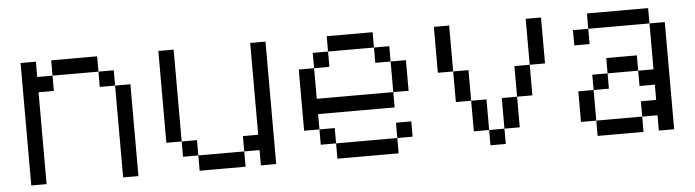

<svg xmlns="http://www.w3.org/2000/svg" viewBox="-38 -641 2826 781"><g transform="rotate(-5 1375.0 -250.0)"><path d="M62.5 -500H125V-437.5H62.5ZM62.5 -437.5H125V-375H62.5ZM62.5 -375H125V-312.5H62.5ZM62.5 -312.5H125V-250H62.5ZM62.5 -250H125V-187.5H62.5ZM62.5 -187.5H125V-125H62.5ZM62.5 -125H125V-62.5H62.5ZM62.5 -62.5H125V0H62.5ZM125 -437.5H187.5V-375H125ZM187.5 -500H250V-437.5H187.5ZM250 -500H312.5V-437.5H250ZM312.5 -500H375V-437.5H312.5ZM375 -437.5H437.5V-375H375ZM437.5 -375H500V-312.5H437.5ZM437.5 -312.5H500V-250H437.5ZM437.5 -250H500V-187.5H437.5ZM437.5 -187.5H500V-125H437.5ZM437.5 -125H500V-62.5H437.5ZM437.5 -62.5H500V0H437.5Z M625 -500H687.5V-437.5H625ZM625 -437.5H687.5V-375H625ZM625 -375H687.5V-312.5H625ZM625 -312.5H687.5V-250H625ZM625 -250H687.5V-187.5H625ZM625 -187.5H687.5V-125H625ZM687.5 -125H750V-62.5H687.5ZM750 -62.5H812.5V0H750ZM812.5 -62.5H875V0H812.5ZM937.5 -125H1000V-62.5H937.5ZM875 -62.5H937.5V0H875ZM1000 -125H1062.5V-62.5H1000ZM1000 -250H1062.5V-187.5H1000ZM1000 -312.5H1062.5V-250H1000ZM1000 -437.5H1062.5V-375H1000ZM1000 -500H1062.5V-437.5H1000ZM1000 -375H1062.5V-312.5H1000ZM1000 -187.5H1062.5V-125H1000ZM1000 -62.5H1062.5V0H1000Z M1187.5 -375H1250V-312.5H1187.5ZM1187.5 -312.5H1250V-250H1187.5ZM1187.5 -250H1250V-187.5H1187.5ZM1187.5 -187.5H1250V-125H1187.5ZM1250 -125H1312.5V-62.5H1250ZM1312.5 -62.5H1375V0H1312.5ZM1375 -62.5H1437.5V0H1375ZM1437.5 -62.5H1500V0H1437.5ZM1250 -437.5H1312.5V-375H1250ZM1312.5 -500H1375V-437.5H1312.5ZM1375 -500H1437.5V-437.5H1375ZM1437.5 -500H1500V-437.5H1437.5ZM1500 -437.5H1562.5V-375H1500ZM1562.5 -375H1625V-312.5H1562.5ZM1562.5 -312.5H1625V-250H1562.5ZM1500 -250H1562.5V-187.5H1500ZM1437.5 -250H1500V-187.5H1437.5ZM1375 -250H1437.5V-187.5H1375ZM1312.5 -250H1375V-187.5H1312.5ZM1250 -250H1312.5V-187.5H1250ZM1562.5 -125H1625V-62.5H1562.5ZM1500 -62.5H1562.5V0H1500Z M1750 -500H1812.5V-437.5H1750ZM1750 -437.5H1812.5V-375H1750ZM1750 -375H1812.5V-312.5H1750ZM1812.5 -312.5H1875V-250H1812.5ZM1812.5 -250H1875V-187.5H1812.5ZM1875 -187.5H1937.5V-125H1875ZM1875 -125H1937.5V-62.5H1875ZM1937.5 -62.5H2000V0H1937.5ZM2000 -125H2062.5V-62.5H2000ZM2000 -187.5H2062.5V-125H2000ZM2062.5 -250H2125V-187.5H2062.5ZM2062.5 -312.5H2125V-250H2062.5ZM2125 -375H2187.5V-312.5H2125ZM2125 -437.5H2187.5V-375H2125ZM2125 -500H2187.5V-437.5H2125Z M2312.5 -437.5H2375V-375H2312.5ZM2375 -500H2437.5V-437.5H2375ZM2437.5 -500H2500V-437.5H2437.5ZM2500 -500H2562.5V-437.5H2500ZM2562.5 -500H2625V-437.5H2562.5ZM2625 -437.5H2687.5V-375H2625ZM2625 -375H2687.5V-312.5H2625ZM2625 -312.5H2687.5V-250H2625ZM2625 -250H2687.5V-187.5H2625ZM2625 -187.5H2687.5V-125H2625ZM2500 -62.5H2562.5V0H2500ZM2437.5 -62.5H2500V0H2437.5ZM2375 -62.5H2437.5V0H2375ZM2312.5 -125H2375V-62.5H2312.5ZM2312.5 -187.5H2375V-125H2312.5ZM2375 -250H2437.5V-187.5H2375ZM2437.5 -312.5H2500V-250H2437.5ZM2500 -312.5H2562.5V-250H2500ZM2562.5 -250H2625V-187.5H2562.5ZM2625 -125H2687.5V-62.5H2625ZM2562.5 -125H2625V-62.5H2562.5ZM2625 -62.5H2687.5V0H2625Z"/></g></svg>

Font: ChillBitmapSE 16px
Style: Regular
Weight: 400
Designer: Designed by Warren2060
Foundry: ChillType
Version: Version 1.000